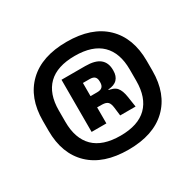

<svg xmlns="http://www.w3.org/2000/svg" viewBox="-98 -755 617 607"><g transform="rotate(-30 211.0 -452.0)"><path d="M210.9 -255.7Q120 -255.7 70.6 -302.9Q21.2 -350.2 21.2 -434.2V-470.3Q21.2 -554.3 70.6 -601.8Q120 -649.2 210.9 -649.2Q301.9 -649.2 351.2 -601.8Q400.5 -554.3 400.5 -470.3V-434.2Q400.5 -350.2 351.2 -302.9Q301.9 -255.7 210.9 -255.7ZM210.9 -306.7Q275.5 -306.7 307.9 -338.8Q340.3 -371 340.3 -432V-473.4Q340.3 -534.2 307.9 -566Q275.5 -597.8 210.9 -597.8Q146.2 -597.8 113.7 -566Q81.3 -534.2 81.3 -473.4V-432Q81.3 -371 113.7 -338.8Q146.2 -306.7 210.9 -306.7ZM241.5 -362.9 237.9 -392.6Q236 -408.8 229.8 -414.8Q223.6 -420.9 209.2 -421.2L173.9 -421.6V-462.6H215.2Q228 -462.6 233.6 -468.3Q239.2 -474 239.2 -484.8V-488.6Q239.2 -499.6 233.7 -505.1Q228.2 -510.7 215.3 -510.7H173.8V-553.3H223.6Q259.9 -553.3 276.8 -539.4Q293.7 -525.5 293.7 -499V-496.2Q293.7 -476.5 283 -465.3Q272.3 -454 250.1 -452.6V-445.1L241.9 -451.7Q268 -449.4 278.1 -437.7Q288.2 -426.1 291.9 -401.2L297.7 -362.9ZM137.2 -362.9V-553.3H190.8V-448.1L191.1 -430.8V-362.9Z"/></g></svg>

Font: Anek Tamil Medium
Style: Regular
Weight: 500
Designer: Aadarsh Rajan (Tamil), Yesha Goshar (Latin)
Foundry: Ek Type
Version: Version 1.003